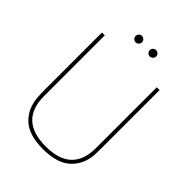

<svg xmlns="http://www.w3.org/2000/svg" viewBox="-251 -1011 1150 1150"><g transform="rotate(45 324.0 -435.5)"><path d="M568 -254Q568 -201 567 -185Q562 -96 503 -41Q444 14 324 14Q204 14 146 -40.5Q88 -95 82 -185Q80 -216 80 -254V-730H104V-215Q104 -9 324 -9Q544 -9 544 -215V-730H568ZM245 -839Q237 -847 237 -858Q237 -869 245 -877Q253 -885 264 -885Q275 -885 283 -877Q291 -869 291 -858Q291 -847 283 -839Q275 -831 264 -831Q253 -831 245 -839ZM365 -839Q357 -847 357 -858Q357 -869 365 -877Q373 -885 384 -885Q395 -885 403 -877Q411 -869 411 -858Q411 -847 403 -839Q395 -831 384 -831Q373 -831 365 -839Z"/></g></svg>

Font: Nacelle Thin
Style: Regular
Weight: 100
Designer: Sora Sagano
Foundry: Sora Sagano
Version: Version 1.000;FEAKit 1.0